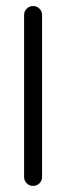

<svg xmlns="http://www.w3.org/2000/svg" viewBox="-20 -608 216 628"><path d="M117.6 -558.8V-29.4Q117.6 -17.1 109.1 -8.5Q100.6 0 88.2 0Q75.9 0 67.4 -8.5Q58.8 -17.1 58.8 -29.4V-558.8Q58.8 -571.2 67.4 -579.7Q75.9 -588.2 88.2 -588.2Q100.6 -588.2 109.1 -579.7Q117.6 -571.2 117.6 -558.8Z"/></svg>

Font: OpenGost Type B TT
Style: Regular
Weight: 400
Version: Version 0.3